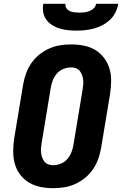

<svg xmlns="http://www.w3.org/2000/svg" viewBox="-20 -975 640 1003"><path d="M257 8Q223 8 191 1.5Q159 -5 132 -21Q105 -37 85.5 -62.5Q66 -88 57.5 -119Q49 -150 49 -183.5Q49 -217 54 -251L101 -534Q106 -563 116 -591Q126 -619 143.5 -644.5Q161 -670 185 -689.5Q209 -709 237 -721.5Q265 -734 294 -738.5Q323 -743 352 -743Q386 -743 418.5 -736.5Q451 -730 477.5 -714Q504 -698 523.5 -672.5Q543 -647 552 -616Q561 -585 560.5 -551.5Q560 -518 555 -484L508 -201Q503 -172 493 -144Q483 -116 465.5 -90.5Q448 -65 424 -45.5Q400 -26 372 -13.5Q344 -1 315 3.5Q286 8 257 8ZM257 -112Q277 -112 297.5 -120Q318 -128 332 -144.5Q346 -161 353.5 -180.5Q361 -200 364 -220L411 -504Q413 -517 414.5 -530.5Q416 -544 414.5 -557Q413 -570 409 -582Q405 -594 397 -604Q389 -614 377 -618.5Q365 -623 352 -623Q332 -623 311.5 -615Q291 -607 277 -590.5Q263 -574 255.5 -554.5Q248 -535 245 -515L198 -231Q196 -218 194.5 -204.5Q193 -191 194.5 -178Q196 -165 200 -153Q204 -141 212 -131Q220 -121 232 -116.5Q244 -112 257 -112ZM379 -815Q356 -815 334 -817.5Q312 -820 291.5 -826Q271 -832 253 -843.5Q235 -855 222.5 -871.5Q210 -888 206 -910Q202 -932 206 -955H322Q320 -942 327 -932Q334 -922 345 -917Q356 -912 369 -910.5Q382 -909 395 -909Q408 -909 421 -910.5Q434 -912 447 -917Q460 -922 470 -932Q480 -942 482 -955H598Q594 -932 583 -910Q572 -888 554.5 -871.5Q537 -855 515 -843.5Q493 -832 470.5 -826Q448 -820 425 -817.5Q402 -815 379 -815Z"/></svg>

Font: Iosevka Heavy Extended
Style: Italic
Weight: 900
Width: 7
Italic angle: -9°
Monospace: yes
Designer: Belleve Invis
Foundry: Belleve Invis
Version: Version 32.5.0; ttfautohint (v1.8.4)